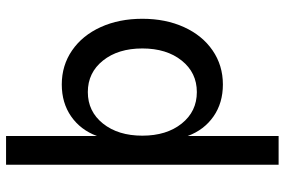

<svg xmlns="http://www.w3.org/2000/svg" viewBox="-173 -567 940 634"><g transform="rotate(-90 297.0 -250.0)"><path d="M165 -100V200H70V-700H165V-400Q185 -454 229.5 -485Q274 -516 335 -516Q398 -516 447.5 -482Q497 -448 524.5 -387.5Q552 -327 552 -250Q552 -173 524.5 -112.5Q497 -52 447.5 -18Q398 16 335 16Q274 16 229.5 -15Q185 -46 165 -100ZM310 -70Q374 -70 414 -120Q454 -170 454 -250Q454 -330 414 -380Q374 -430 310 -430Q246 -430 206 -380Q166 -330 166 -250Q166 -170 206 -120Q246 -70 310 -70Z"/></g></svg>

Font: MedMera Sans Display
Style: Regular
Weight: 500
Designer: Kasper Nordkvist
Foundry: UNCUT.wtf
Version: Version 1.300